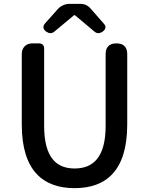

<svg xmlns="http://www.w3.org/2000/svg" viewBox="-20 -962 773 996"><path d="M528 -523V-309C528 -142 460 -88 367 -88C275 -88 209 -142 209 -309V-711C209 -727 199 -737 183 -737H151H148C115 -737 93 -715 93 -682V-316C93 -76 204 14 367 14C530 14 640 -76 640 -316V-681C640 -718 621 -737 584 -737C547 -737 528 -718 528 -681ZM248 -879 214 -841C200 -825 203 -809 221 -797C235 -788 249 -787 262 -798L364 -883H369L470 -798C483 -787 497 -788 511 -797C529 -809 533 -824 518 -840L447 -921C435 -934 417 -942 400 -942H366H341C318 -942 295 -932 279 -914Z"/></svg>

Font: GenSenRounded2 TW M
Style: Regular
Weight: 500
Version: Version 2.100;PS 2.1;hotconv 16.6.51;makeotf.lib2.5.65220 DE